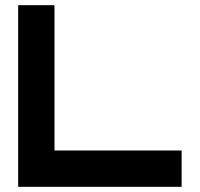

<svg xmlns="http://www.w3.org/2000/svg" viewBox="-20 -720 770 740"><path d="M680 0H50V-700H190V-140H680V0Z"/></svg>

Font: CAT North
Style: Regular
Weight: 400
Designer: Peter Wiegel
Foundry: Peter Wiegel
Version: Version 1.000